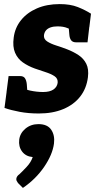

<svg xmlns="http://www.w3.org/2000/svg" viewBox="-20 -547 484 939"><path d="M170 8Q119 8 76.5 0Q34 -8 2 -19L14 -111L87 -122Q95 -111 127.5 -104Q160 -97 191 -97Q223 -97 241 -109Q259 -121 262 -142Q264 -163 246.5 -174.5Q229 -186 202 -194.5Q175 -203 150 -212Q117 -224 91.5 -242Q66 -260 53.5 -289.5Q41 -319 47 -363Q53 -411 82.5 -448Q112 -485 160.5 -506Q209 -527 272 -527Q324 -527 360.5 -512.5Q397 -498 425 -480L417 -415L344 -396Q328 -402 309 -410Q290 -418 261 -418Q242 -418 227.5 -413Q213 -408 205 -398.5Q197 -389 195 -375Q193 -356 210.5 -344.5Q228 -333 255 -324.5Q282 -316 308 -306Q339 -294 364 -277.5Q389 -261 402 -235Q415 -209 410 -169Q403 -114 372 -74.5Q341 -35 289.5 -13.5Q238 8 170 8ZM313 -447 417 -418 408 -340H352Q335 -340 327.5 -350.5Q320 -361 319 -379ZM116 -68 12 -97 22 -175H78Q95 -175 102 -164.5Q109 -154 111 -136ZM92 372 68 348Q64 342 61.5 337.5Q59 333 60 326Q62 314 75 305Q88 293 110 269.5Q132 246 140 221Q140 221 139.5 221Q139 221 139 221Q106 218 88 194Q70 170 74 136Q78 104 104.5 82Q131 60 168 60Q212 60 230.5 87.5Q249 115 244 155Q237 209 196 269Q155 329 92 372Z"/></svg>

Font: Aleo Black
Style: Italic
Weight: 900
Italic angle: -7°
Designer: Alessio Laiso
Foundry: Alessio Laiso
Version: Version 2.001;gftools[0.9.29]